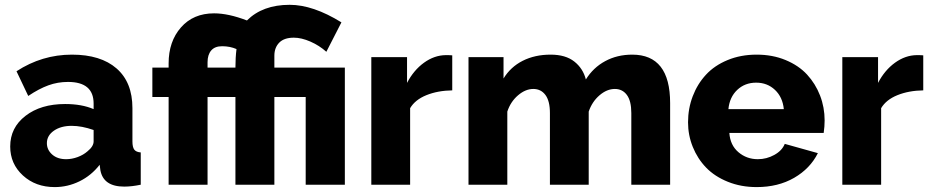

<svg xmlns="http://www.w3.org/2000/svg" viewBox="-20 -760 3831 790"><path d="M22 -157.2Q22 -234.9 85 -283.4Q147.9 -332 248 -332Q316.4 -332 365.2 -311V-334Q365.2 -422.9 259.8 -422.9Q217.3 -422.9 179 -408.9Q140.6 -395 96.2 -365.2L47.9 -466.8Q152.8 -535.2 275.9 -535.2Q394.5 -535.2 459.7 -478.3Q524.9 -421.4 524.9 -314.9V-178.2Q524.9 -154.3 532.5 -144.3Q540 -134.3 559.1 -132.8V0Q522 7.8 491.2 7.8Q405.8 7.8 393.1 -59.1L390.1 -82Q355.5 -37.6 306.9 -13.9Q258.3 9.8 205.1 9.8Q126.5 9.8 74.2 -38.1Q22 -85.9 22 -157.2ZM339.8 -137.2Q365.2 -157.7 365.2 -178.2V-225.1Q316.4 -242.2 274.9 -242.2Q230.5 -242.2 201.7 -222.2Q172.9 -202.1 172.9 -170.9Q172.9 -143.6 194.6 -124.3Q216.3 -105 252 -105Q275.9 -105 299.6 -113.8Q323.2 -122.6 339.8 -137.2Z M673.8 0V-360.8H606.9V-481.9H673.8V-499Q673.8 -589.4 724.6 -647.2Q775.4 -705.1 860.8 -705.1Q919.9 -705.1 996.1 -675.8Q1060.5 -740.2 1171.9 -740.2Q1268.1 -740.2 1384.8 -668L1322.8 -546.9Q1293.9 -572.8 1257.1 -588.9Q1220.2 -605 1189 -605Q1148.9 -605 1128.9 -584.5Q1108.9 -564 1108.9 -530.8V-481.9H1398.9V0H1237.8V-360.8H1108.9V0H948.7V-360.8H834V0ZM834 -481.9H948.7Q948.7 -523.4 953.1 -558.1Q926.3 -569.8 894 -569.8Q863.8 -569.8 848.9 -552.2Q834 -534.7 834 -503.9Z M1840.8 -388.2Q1780.8 -387.2 1734.4 -368.4Q1688 -349.6 1667.5 -314.9V0H1507.8V-524.9H1654.8V-418.9Q1682.1 -471.2 1724.6 -502Q1767.1 -532.7 1814.5 -533.2Q1835 -533.2 1840.8 -532.2Z M2737.3 0H2577.6V-294.9Q2577.6 -344.7 2559.3 -369.4Q2541 -394 2509.8 -394Q2477.1 -394 2446.5 -367.7Q2416 -341.3 2402.3 -300.8V0H2242.7V-294.9Q2242.7 -344.7 2224.1 -369.4Q2205.6 -394 2174.3 -394Q2142.1 -394 2111.3 -367.7Q2080.6 -341.3 2067.4 -300.8V0H1907.7V-524.9H2051.8V-437Q2080.6 -484.4 2130.6 -509.8Q2180.7 -535.2 2245.6 -535.2Q2307.1 -535.2 2343 -506.8Q2378.9 -478.5 2390.6 -433.1Q2420.9 -481.9 2470.2 -508.5Q2519.5 -535.2 2581.5 -535.2Q2737.3 -535.2 2737.3 -335.9Z M3093.3 9.8Q3028.8 9.8 2974.9 -12Q2920.9 -33.7 2885.5 -70.3Q2850.1 -106.9 2830.6 -155.3Q2811 -203.6 2811 -256.8Q2811 -313.5 2830.3 -364Q2849.6 -414.6 2884.8 -452.6Q2919.9 -490.7 2973.9 -512.9Q3027.8 -535.2 3093.3 -535.2Q3158.7 -535.2 3212.4 -512.9Q3266.1 -490.7 3300.8 -453.1Q3335.4 -415.5 3354.2 -366.9Q3373 -318.4 3373 -264.2Q3373 -239.3 3369.1 -212.9H2981Q2984.4 -162.6 3018.3 -133.8Q3052.2 -105 3098.1 -105Q3134.3 -105 3166 -122.6Q3197.8 -140.1 3209 -168L3345.2 -129.9Q3313.5 -66.4 3247.6 -28.3Q3181.6 9.8 3093.3 9.8ZM2977.1 -311H3205.1Q3200.2 -360.4 3168.7 -390.1Q3137.2 -419.9 3091.3 -419.9Q3044.9 -419.9 3013.4 -390.1Q2981.9 -360.4 2977.1 -311Z M3778.8 -388.2Q3718.8 -387.2 3672.4 -368.4Q3626 -349.6 3605.5 -314.9V0H3445.8V-524.9H3592.8V-418.9Q3620.1 -471.2 3662.6 -502Q3705.1 -532.7 3752.4 -533.2Q3772.9 -533.2 3778.8 -532.2Z"/></svg>

Font: Raleway-v4020 ExtraBold
Style: Regular
Weight: 800
Designer: Matt McInerney, Pablo Impallari, Rodrigo Fuenzalida
Foundry: Matt McInerney, Pablo Impallari, Rodrigo Fuenzalida
Version: Version 4.020;PS 004.020;hotconv 1.0.88;makeotf.lib2.5.64775